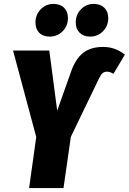

<svg xmlns="http://www.w3.org/2000/svg" viewBox="-20 -950 651 970"><path d="M231 -765.1Q197.3 -765.1 178.2 -784.4Q159.2 -803.7 159.2 -835.9Q159.2 -876 185.8 -903.1Q212.4 -930.2 250 -930.2Q284.2 -930.2 303.7 -910.9Q323.2 -891.6 323.2 -858.9Q323.2 -818.8 296.4 -792Q269.5 -765.1 231 -765.1ZM435.1 -765.1Q401.9 -765.1 382.3 -784.7Q362.8 -804.2 362.8 -835.9Q362.8 -876.5 389.2 -903.3Q415.5 -930.2 454.1 -930.2Q487.8 -930.2 507.3 -910.6Q526.9 -891.1 526.9 -858.9Q526.9 -818.8 500.2 -792Q473.6 -765.1 435.1 -765.1ZM127 0 163.1 -257.8 45.9 -694.8H229L269 -391.1L336.9 -582Q359.4 -649.9 398.2 -681.4Q437 -712.9 501 -712.9Q563 -712.9 610.8 -673.8L553.2 -577.1Q535.6 -587.9 520 -587.9Q507.3 -587.9 498.8 -580.8Q490.2 -573.7 481 -555.2L337.9 -258.8L300.8 0Z"/></svg>

Font: Fira Sans Compressed ExtraBold
Style: Italic
Weight: 800
Width: 3
Italic angle: -8°
Designer: Carrois Corporate & Edenspiekermann AG
Foundry: Carrois Corporate GbR & Edenspiekermann AG
Version: Version 4.203;PS 004.203;hotconv 1.0.88;makeotf.lib2.5.64775